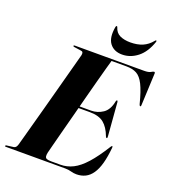

<svg xmlns="http://www.w3.org/2000/svg" viewBox="-175 -1007 1002 1132"><g transform="rotate(20 325.5 -441.0)"><path d="M277 -372.5H389Q429 -372.5 462.8 -395.2Q496.5 -418 507 -474Q508 -477.5 509.5 -479.5Q511 -481.5 513 -481.5Q515 -481.5 516.2 -479.2Q517.5 -477 518 -473L534.5 -265Q535 -258 534.5 -255.2Q534 -252.5 531.5 -252Q529.5 -251.5 528 -252.8Q526.5 -254 524 -259Q504.5 -311.5 473.5 -336.5Q442.5 -361.5 386 -361.5H271.5ZM363 0H-10Q-13 0 -14.5 -0.8Q-16 -1.5 -16 -3.5Q-16 -5.5 -14.5 -7Q-13 -8.5 -9.5 -9L33.5 -14.5Q42.5 -15.5 47.8 -22Q53 -28.5 56 -38.5Q59.5 -51 69.8 -88.5Q80 -126 94.5 -179Q109 -232 125.5 -292.8Q142 -353.5 158.2 -414Q174.5 -474.5 188.5 -526.8Q202.5 -579 212.2 -614.8Q222 -650.5 224.5 -661Q226.5 -673 223.5 -678.5Q220.5 -684 209 -685L167.5 -691Q163.5 -691.5 162.2 -692.8Q161 -694 161 -696Q161 -698 162.8 -699Q164.5 -700 167.5 -700H602Q630.5 -700 642.8 -707.5Q655 -715 660.5 -715Q667 -715 666.5 -705.5L657.5 -507Q657.5 -502 656.8 -499Q656 -496 653 -496Q650.5 -496 648.8 -498.2Q647 -500.5 645.5 -505.5Q626 -582.5 606.2 -621.8Q586.5 -661 560.8 -675Q535 -689 495.5 -689H402.5Q398.5 -676 388.2 -638.5Q378 -601 363.5 -547.5Q349 -494 333 -432.2Q317 -370.5 300.8 -309Q284.5 -247.5 270.5 -194Q256.5 -140.5 246.8 -103Q237 -65.5 234 -53Q230.5 -37 232.2 -27.5Q234 -18 243 -14.5Q252 -11 270 -11H328Q369.5 -11 407.2 -30Q445 -49 484.5 -93Q524 -137 570 -211Q575 -218.5 577.5 -218.5Q582 -218.5 581 -210Q575.5 -151 564 -109.2Q552.5 -67.5 534.2 -41Q516 -14.5 491.2 -2.2Q466.5 10 436 10Q417.5 10 400.5 5Q383.5 0 363 0ZM468.5 -829.5Q512 -829.5 544.5 -843.2Q577 -857 602 -888Q604 -890.5 605.2 -891.5Q606.5 -892.5 608 -892.5Q610.5 -892.5 611.2 -890.5Q612 -888.5 611 -885Q587.5 -815 543.2 -780.2Q499 -745.5 447 -745.5Q396 -745.5 369.5 -780.2Q343 -815 355.5 -885Q356 -888.5 357.5 -890.5Q359 -892.5 361.5 -892.5Q363 -892.5 364.2 -891.5Q365.5 -890.5 366 -888Q376 -854.5 403.2 -842Q430.5 -829.5 468.5 -829.5Z"/></g></svg>

Font: Fraunces 120pt
Style: Bold Italic
Weight: 700
Italic angle: -16°
Version: Version 1.000;[b76b70a41]